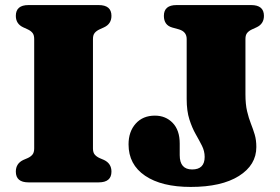

<svg xmlns="http://www.w3.org/2000/svg" viewBox="-20 -720 1104 758"><path d="M347 -134Q347 -118 354 -109.8Q361 -101.5 373 -96L390.5 -88.5Q420 -74.5 420 -42.5Q420 0 369.5 0H92.5Q42.5 0 42.5 -42.5Q42.5 -74.5 72 -88.5L89.5 -96Q101.5 -101.5 108.2 -109.8Q115 -118 115 -134V-566Q115 -582 108.2 -590.2Q101.5 -598.5 89.5 -604L72 -612Q42.5 -625.5 42.5 -657.5Q42.5 -700 92.5 -700H369.5Q420 -700 420 -657.5Q420 -625.5 390.5 -612L373 -604Q361 -598.5 354 -590.2Q347 -582 347 -566ZM992 -139.5Q992 -68.5 923.2 -25.2Q854.5 18 733 18Q618 18 552.8 -26.2Q487.5 -70.5 487.5 -150Q487.5 -200.5 515.8 -232Q544 -263.5 591.5 -263.5Q634 -263.5 661.8 -234.8Q689.5 -206 689.5 -153.5V-107.5Q689.5 -51 738.5 -51Q788 -51 788 -100.5Q788 -123.5 777.2 -144.8Q766.5 -166 752.5 -190.5Q738.5 -215 727.8 -248.2Q717 -281.5 717 -329V-566Q717 -595 686.5 -604L659.5 -611.5Q627 -621 627 -657.5Q627 -700 677 -700H971.5Q1022 -700 1022 -657.5Q1022 -625.5 992.5 -612L975 -604Q963 -598.5 956 -590.2Q949 -582 949 -566V-348Q949 -308 955.5 -280.8Q962 -253.5 970.5 -232Q979 -210.5 985.5 -189Q992 -167.5 992 -139.5Z"/></svg>

Font: Fraunces 9pt S050 Black
Style: Regular
Weight: 900
Version: Version 1.000; ttfautohint (v1.8.3)